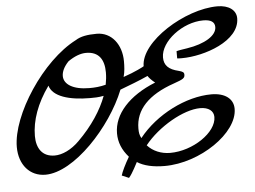

<svg xmlns="http://www.w3.org/2000/svg" viewBox="-53 -791 1196 901"><g transform="rotate(-5 545.0 -340.0)"><path d="M1090 -659C1090 -698 1055 -723 1002 -723C849 -723 633 -589 633 -473C633 -472 589 -449 535 -431C542 -455 543 -482 543 -504C543 -584 496 -644 427 -644C382 -644 350 -638 327 -623C166 -541 7 -298 7 -147C7 -63 57 -6 130 -6C265 -6 447 -202 515 -373C555 -388 608 -408 647 -426C654 -415 665 -404 680 -392C555 -342 481 -260 481 -170C481 -128 496 -91 527 -56C508 -24 490 13 486 29L519 43C537 23 558 -22 562 -28C593 -8 637 2 691 2C858 2 1041 -123 1041 -237C1041 -285 1001 -314 938 -314C818 -314 675 -242 593 -138C585 -153 583 -164 583 -184C583 -272 645 -338 767 -380C813 -396 820 -401 820 -417C820 -428 814 -432 795 -437C748 -448 727 -469 727 -506C727 -582 833 -663 930 -663C966 -663 984 -651 984 -627C984 -587 928 -552 843 -539C826 -536 807 -534 793 -530V-496C800 -495 807 -495 815 -495C921 -495 1090 -552 1090 -659ZM297 -149C260 -112 217 -92 181 -92C122 -92 96 -134 96 -191C96 -264 124 -343 180 -421C195 -369 271 -346 370 -346C389 -346 409 -346 434 -351C410 -286 364 -215 297 -149ZM880 -254C919 -254 943 -236 943 -207C943 -134 829 -57 722 -57C680 -57 641 -73 615 -102C680 -184 801 -254 880 -254ZM284 -527C314 -548 343 -559 369 -559C430 -559 454 -519 454 -460C454 -441 452 -422 448 -402C420 -395 397 -393 371 -393C294 -393 251 -421 251 -460C251 -480 261 -503 284 -527Z"/></g></svg>

Font: Marck Script
Style: Regular
Weight: 400
Designer: Denis Masharov, Marck Fogel
Foundry: Denis Masharov
Version: Version 1.002